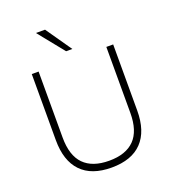

<svg xmlns="http://www.w3.org/2000/svg" viewBox="-165 -1057 1062 1188"><g transform="rotate(-20 366.0 -463.5)"><path d="M366 8Q234 8 166 -63Q98 -134 98 -270V-705H143V-271Q143 -152 199.5 -94.5Q256 -37 366 -37Q476 -37 532.5 -94.5Q589 -152 589 -271V-705H634V-270Q634 -134 566 -63Q498 8 366 8ZM346 -765 209 -935H269L387 -765Z"/></g></svg>

Font: Nunito Sans 10pt ExtraLight
Style: Regular
Weight: 250
Designer: Vernon Adams
Foundry: Vernon Adams
Version: Version 3.101;gftools[0.9.27]